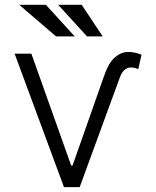

<svg xmlns="http://www.w3.org/2000/svg" viewBox="-20 -765 638 785"><path d="M39.8 -545.5H108.3L271 -88.1H276.6L403.1 -447.8Q422.2 -506 448.5 -529.3Q474.8 -552.6 503.2 -552.6Q519.2 -552.6 533.7 -549.2Q548.3 -545.8 558.6 -541.5L545.5 -482.6Q544.7 -483 542.3 -483.7Q538.4 -485.4 531.2 -487.4Q524.1 -489.3 513.8 -489Q484.7 -488.3 470.2 -448.9L305.8 0H241.5ZM285.5 -616.1H209.2L58.6 -745.4H167.6ZM399.9 -616.1H335.9L217.7 -745.4H313.9Z"/></svg>

Font: Inter UI Light
Style: Regular
Weight: 300
Designer: Rasmus Andersson
Foundry: rsms
Version: 3.2;8d6f07862